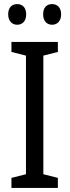

<svg xmlns="http://www.w3.org/2000/svg" viewBox="-20 -919 340 939"><path d="M20 -849C20 -815 40 -798 64 -798C89 -798 108 -815 108 -849C108 -883 89 -899 64 -899C40 -899 20 -884 20 -849ZM191 -849C191 -815 210 -798 235 -798C259 -798 279 -815 279 -849C279 -883 259 -899 235 -899C210 -899 191 -884 191 -849ZM263 0V-49L192 -67V-647L263 -665V-714H36V-665L107 -647V-67L36 -49V0Z"/></svg>

Font: Noto Sans Kannada Condensed
Style: Regular
Weight: 400
Width: 3
Designer: Jelle Bosma - Monotype Design Team
Foundry: Monotype Imaging Inc.
Version: Version 2.005